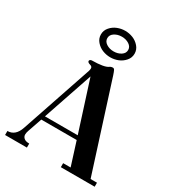

<svg xmlns="http://www.w3.org/2000/svg" viewBox="-220 -1084 1113 1216"><g transform="rotate(30 336.5 -476.0)"><path d="M232.7 -803Q212.9 -825.7 212.9 -855.5Q212.9 -885.3 232.7 -908Q252.4 -930.7 279.8 -941.4Q307.1 -952.1 335.9 -952.1Q364.7 -952.1 392.1 -941.4Q419.4 -930.7 439.2 -908Q459 -885.3 459 -855.5Q459 -825.7 439.2 -803Q419.4 -780.3 392.1 -769.5Q364.7 -758.8 335.9 -758.8Q307.1 -758.8 279.8 -769.5Q252.4 -780.3 232.7 -803ZM282.5 -894.3Q259.8 -879.4 259.8 -855.5Q259.8 -831.5 282.5 -816.7Q305.2 -801.8 335.9 -801.8Q366.7 -801.8 389.4 -816.7Q412.1 -831.5 412.1 -855.5Q412.1 -879.4 389.4 -894.3Q366.7 -909.2 335.9 -909.2Q305.2 -909.2 282.5 -894.3ZM5.9 0V-29.3Q64 -29.3 87.4 -100.1L262.2 -615.7Q266.1 -628.4 266.1 -636.7Q266.1 -650.4 249.5 -654.8Q229.5 -660.2 229.5 -670.9Q229.5 -676.8 235.1 -680.2Q240.7 -683.6 246.1 -683.6Q335.4 -684.6 361.3 -703.6Q371.1 -710.9 384.8 -710.9Q392.6 -710.9 397.5 -701.9Q402.3 -692.9 409.7 -670.4L614.3 -29.3H661.1V0H413.6V-29.3H468.3L414.6 -199.2H155.8L120.1 -95.7Q114.3 -79.6 114.3 -66.4Q114.3 -51.3 126.5 -40.3Q138.7 -29.3 165.5 -29.3V0ZM165.5 -228.5H405.3L289.1 -591.8Z"/></g></svg>

Font: Monomachus
Style: Medium
Weight: 500
Designer: Alexey Kryukov
Version: Version 1.0